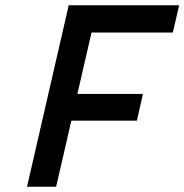

<svg xmlns="http://www.w3.org/2000/svg" viewBox="-20 -712 703 732"><path d="M242 -692H663L639 -588H329L275 -354H525L502 -252H252L194 0H83Z"/></svg>

Font: Panefresco 750wt
Style: Italic
Weight: 750
Foundry: Campivisivi & Chank Co
Version: Version 1.000